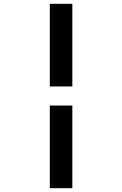

<svg xmlns="http://www.w3.org/2000/svg" viewBox="-20 -843 640 1006"><path d="M241 -390V-823H359V-390ZM241 143V-290H359V143Z"/></svg>

Font: Iosevka Curly Slab Extended
Style: Bold
Weight: 700
Width: 7
Monospace: yes
Designer: Belleve Invis
Foundry: Belleve Invis
Version: Version 11.1.0; ttfautohint (v1.8.3)